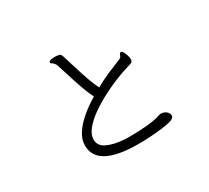

<svg xmlns="http://www.w3.org/2000/svg" viewBox="-140 -949 1281 1178"><g transform="rotate(-30 500.0 -360.0)"><path d="M744 -93Q767 -93 783 -80Q799 -67 799 -50Q799 -31 764 -21Q741 -15 701.5 -10Q662 -5 617.5 -2.5Q573 0 533 0Q447 0 383 -15Q319 -30 283 -63.5Q247 -97 245 -153V-156Q245 -199 272.5 -240.5Q300 -282 345 -320Q390 -358 443 -389Q423 -430 406 -478Q389 -526 374 -575Q359 -624 345 -666Q344 -671 339 -677.5Q334 -684 331 -687Q327 -692 320 -695.5Q313 -699 313 -704Q313 -705 313.5 -705.5Q314 -706 314 -707Q317 -715 330 -717.5Q343 -720 361 -720Q378 -719 388.5 -716Q399 -713 404 -694Q417 -654 432.5 -602.5Q448 -551 465 -502.5Q482 -454 499 -421Q549 -449 594.5 -468.5Q640 -488 694 -510Q705 -515 708.5 -527.5Q712 -540 720 -543H722Q730 -543 737.5 -530Q745 -517 749.5 -501Q754 -485 754 -475Q754 -460 745 -454.5Q736 -449 706 -441Q668 -430 616.5 -409Q565 -388 511.5 -360Q458 -332 412 -299Q366 -266 337.5 -230.5Q309 -195 309 -160V-158Q311 -114 357 -93Q403 -72 475 -67Q480 -67 489 -66.5Q498 -66 508 -66Q539 -66 583 -68Q627 -70 667.5 -75.5Q708 -81 730 -90Z"/></g></svg>

Font: Klee One SemiBold
Style: Regular
Weight: 600
Designer: Fontworks Inc.
Foundry: Fontworks Inc.
Version: Version 1.00;January 12, 2022;FontCreator 13.0.0.2683 64-bit